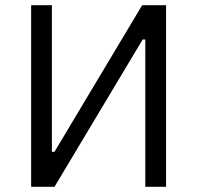

<svg xmlns="http://www.w3.org/2000/svg" viewBox="-20 -720 760 740"><path d="M100 0H190L530 -568H540V0H620V-700H528L190 -135H180V-700H100Z"/></svg>

Font: Fixel Display Regular
Style: Regular
Weight: 400
Designer: AlfaBravo + MacPaw
Foundry: Kyrylo Tkachov, Marchela Mozhyna, Serhii Makarenko, Maria Weinstein, Zakhar Kryvoshyya
Version: Version 1.211